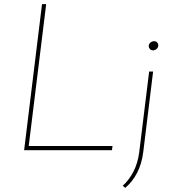

<svg xmlns="http://www.w3.org/2000/svg" viewBox="-20 -722 827 923"><path d="M182 -702H202L118 -20H521L518 0H96ZM570 171Q601 143 621.5 103Q642 63 649 12L697 -378H716L669 6Q662 65 639 109Q616 153 582 181ZM695 -500Q695 -510 703 -517Q711 -524 721 -524Q730 -524 735.5 -518Q741 -512 741 -504Q741 -494 733 -487Q725 -480 716 -480Q706 -480 700.5 -486.5Q695 -493 695 -500Z"/></svg>

Font: Josefin Sans Thin Thin
Style: Italic
Weight: 250
Italic angle: -7°
Version: Version 2.000